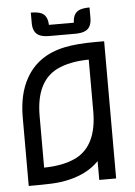

<svg xmlns="http://www.w3.org/2000/svg" viewBox="-52 -767 569 808"><g transform="rotate(-5 232.0 -362.5)"><path d="M405.8 0.5H334.5V-79.1Q309.1 -52.7 275.4 -35.6Q213.9 -4.9 133.3 -1.5Q99.1 0 36.6 0V-289.6Q36.6 -387.7 73.7 -453.6Q124.5 -544.9 238.8 -568.4Q289.6 -579.1 370.1 -579.1H405.8ZM107.9 -71.3Q189.5 -72.3 243.2 -98.6Q334.5 -144.5 334.5 -289.6V-507.8Q252.9 -506.8 199.2 -480.5Q107.9 -434.6 107.9 -289.6ZM290 -621.1H175.3Q149.9 -621.6 135.3 -628.9Q108.9 -641.6 108.9 -682.1V-726.1Q137.7 -726.1 153.8 -718.8Q179.2 -706.5 180.2 -668H285.6Q286.6 -706.5 312 -718.8Q328.1 -726.1 356.9 -726.1V-682.1Q356.9 -641.6 330.6 -628.9Q315.9 -621.6 290 -621.1Z"/></g></svg>

Font: Greenwashing Machine
Style: Regular
Weight: 400
Designer: Tup Wanders
Foundry: Free font, DO NOT SELL
Version: Version 1.00;August 10, 2023;FontCreator 11.5.0.2430 64-bit